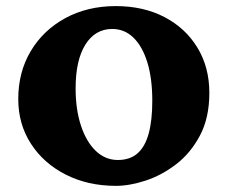

<svg xmlns="http://www.w3.org/2000/svg" viewBox="-20 -602 749 631"><path d="M361.3 8.8Q268.6 8.8 195.8 -28.3Q123 -65.4 81.5 -129.9Q40 -194.3 40 -276.4Q40 -365.2 81.1 -434.1Q122.1 -502.9 194.8 -542.5Q267.6 -582 360.4 -582Q451.2 -582 520.5 -545.9Q589.8 -509.8 628.9 -445.3Q668 -380.9 668 -296.9Q668 -214.8 637.2 -156.7Q606.4 -98.6 558.6 -62Q510.7 -25.4 458 -8.3Q405.3 8.8 361.3 8.8ZM367.2 -76.2Q407.2 -76.2 432.1 -98.1Q457 -120.1 468.8 -163.6Q480.5 -207 480.5 -270.5Q480.5 -343.8 464.4 -396.5Q448.2 -449.2 418.9 -478Q389.6 -506.8 348.6 -506.8Q293 -506.8 260.7 -455.6Q228.5 -404.3 228.5 -311.5Q228.5 -242.2 246.1 -189Q263.7 -135.7 294.9 -106Q326.2 -76.2 367.2 -76.2Z"/></svg>

Font: Crimson Pro Black
Style: Regular
Weight: 900
Designer: Jacques Le Bailly
Foundry: Baron von Fonthausen
Version: Version 1.003